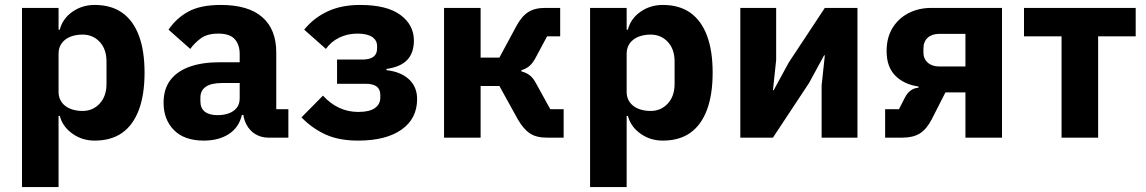

<svg xmlns="http://www.w3.org/2000/svg" viewBox="-20 -557 4636 777"><path d="M69 200V-525H217V-437H222Q233 -481 272.5 -509Q312 -537 363 -537Q430 -537 474.5 -505.5Q519 -474 542 -413Q565 -352 565 -263Q565 -174 542 -112.5Q519 -51 474.5 -19.5Q430 12 363 12Q312 12 272.5 -16.5Q233 -45 222 -88H217V200ZM314 -108Q356 -108 383.5 -138Q411 -168 411 -217V-308Q411 -358 383.5 -387.5Q356 -417 314 -417Q286 -417 264 -408Q242 -399 229.5 -381.5Q217 -364 217 -340V-185Q217 -161 229.5 -143.5Q242 -126 264 -117Q286 -108 314 -108Z M1147 0H1065Q1038 0 1014.5 -13.5Q991 -27 977 -53.5Q963 -80 963 -117V-130L995 -92H959Q947 -41 906 -14.5Q865 12 805 12Q726 12 684 -30.5Q642 -73 642 -141Q642 -197 669.5 -233Q697 -269 747.5 -287Q798 -305 867 -305H950V-338Q950 -376 930 -398.5Q910 -421 863 -421Q819 -421 793 -402Q767 -383 750 -359L662 -437Q694 -484 743 -510.5Q792 -537 874 -537Q985 -537 1041.5 -487.5Q1098 -438 1098 -345V-115H1147ZM950 -221H878Q835 -221 813 -206Q791 -191 791 -162V-147Q791 -119 809 -105Q827 -91 860 -91Q885 -91 905 -98Q925 -105 937.5 -120Q950 -135 950 -159Z M1429 12Q1352 12 1298 -12.5Q1244 -37 1200 -82L1287 -170Q1316 -138 1352 -121Q1388 -104 1430 -104Q1475 -104 1497 -119.5Q1519 -135 1519 -162V-173Q1519 -196 1504 -207Q1489 -218 1460 -218H1344V-316H1447Q1476 -316 1491 -327Q1506 -338 1506 -361V-371Q1506 -394 1486 -407.5Q1466 -421 1426 -421Q1386 -421 1352.5 -404.5Q1319 -388 1299 -359L1211 -437Q1250 -485 1306 -511Q1362 -537 1437 -537Q1546 -537 1600.5 -496.5Q1655 -456 1655 -393Q1655 -343 1628 -314.5Q1601 -286 1544 -278V-273Q1601 -267 1634.5 -236.5Q1668 -206 1668 -156Q1668 -77 1605 -32.5Q1542 12 1429 12Z M1777 0V-525H1925V-324H2001L2070 -452Q2091 -491 2117.5 -508Q2144 -525 2186 -525H2247V-410H2194L2149 -326Q2136 -301 2122 -289.5Q2108 -278 2090 -273V-268Q2107 -264 2121.5 -254Q2136 -244 2148 -222L2207 -115H2261V0H2192Q2150 0 2124 -17.5Q2098 -35 2075 -75L2001 -209H1925V0Z M2368 200V-525H2516V-437H2521Q2532 -481 2571.5 -509Q2611 -537 2662 -537Q2729 -537 2773.5 -505.5Q2818 -474 2841 -413Q2864 -352 2864 -263Q2864 -174 2841 -112.5Q2818 -51 2773.5 -19.5Q2729 12 2662 12Q2611 12 2571.5 -16.5Q2532 -45 2521 -88H2516V200ZM2613 -108Q2655 -108 2682.5 -138Q2710 -168 2710 -217V-308Q2710 -358 2682.5 -387.5Q2655 -417 2613 -417Q2585 -417 2563 -408Q2541 -399 2528.5 -381.5Q2516 -364 2516 -340V-185Q2516 -161 2528.5 -143.5Q2541 -126 2563 -117Q2585 -108 2613 -108Z M2976 0V-525H3121V-314L3108 -192H3111L3172 -304L3318 -525H3450V0H3305V-211L3318 -333H3315L3254 -221L3108 0Z M3562 0V-115H3618L3642 -162Q3651 -180 3665 -190.5Q3679 -201 3697 -202V-207Q3639 -215 3603.5 -250.5Q3568 -286 3568 -350Q3568 -405 3592 -444Q3616 -483 3657 -504Q3698 -525 3749 -525H4035V0H3887V-183H3806L3751 -75Q3730 -34 3702.5 -17Q3675 0 3633 0ZM3781 -288H3887V-420H3781Q3752 -420 3734.5 -404.5Q3717 -389 3717 -360V-343Q3717 -319 3734.5 -303.5Q3752 -288 3781 -288Z M4276 0V-410H4124V-525H4576V-410H4424V0Z"/></svg>

Font: IBM Plex Sans Var
Style: Regular
Weight: 400
Designer: Mike Abbink, Paul van der Laan, Pieter van Rosmalen
Foundry: Bold Monday
Version: Version 3.000